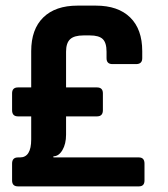

<svg xmlns="http://www.w3.org/2000/svg" viewBox="-20 -663 597 683"><path d="M170 -103H474Q494 -103 494 -81V-21Q494 0 474 0H44Q23 0 23 -21V-81Q23 -103 44 -103H51Q91 -103 91 -167V-249H44Q23 -249 23 -271V-331Q23 -352 44 -352H91V-481Q91 -559 134 -601Q177 -643 256 -643H321Q400 -643 443 -601Q486 -559 486 -481V-456Q486 -435 464 -435H380Q359 -435 359 -456V-479Q359 -511 345.5 -524Q332 -537 300 -537H277Q244 -537 229.5 -523.5Q215 -510 215 -479V-352H325Q346 -352 346 -331V-271Q346 -249 325 -249H215V-184Q215 -151 202 -129Q189 -107 170 -107Z"/></svg>

Font: Rajdhani
Style: Bold
Weight: 700
Designer: Satya Rajpurohit, Jyotish Sonowal
Foundry: Indian Type Foundry
Version: Version 1.201 February 1, 2022